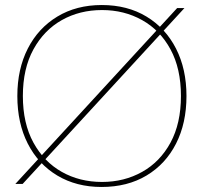

<svg xmlns="http://www.w3.org/2000/svg" viewBox="-20 -732 803 764"><path d="M41 0 685 -700H714L70 0ZM384 12Q284 12 208 -33.5Q132 -79 90.5 -160.5Q49 -242 49 -350Q49 -457 90.5 -538.5Q132 -620 208 -666Q284 -712 385 -712Q487 -712 563 -666Q639 -620 680.5 -538.5Q722 -457 722 -350Q722 -242 680.5 -160.5Q639 -79 563 -33.5Q487 12 384 12ZM386 -8Q474 -8 545.5 -48Q617 -88 658.5 -164.5Q700 -241 700 -350Q700 -459 658.5 -535.5Q617 -612 545.5 -652Q474 -692 386 -692Q297 -692 226 -652Q155 -612 113 -535.5Q71 -459 71 -350Q71 -241 113 -164.5Q155 -88 226 -48Q297 -8 386 -8Z"/></svg>

Font: DM Sans 28pt Thin
Style: Regular
Weight: 250
Version: Version 4.004;gftools[0.9.30]